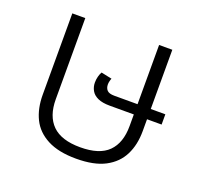

<svg xmlns="http://www.w3.org/2000/svg" viewBox="-102 -665 838 792"><g transform="rotate(20 317.0 -269.0)"><path d="M306 10Q229 10 180 -15.5Q131 -41 109 -86Q87 -131 87 -191V-548H144V-192Q144 -118 183.5 -79Q223 -40 306 -40Q390 -40 429 -79Q468 -118 468 -192V-548H526V-191Q526 -131 503.5 -86Q481 -41 433 -15.5Q385 10 306 10ZM362 -243Q330 -243 310 -252Q290 -261 281 -277Q272 -293 272 -312Q272 -326 275.5 -339Q279 -352 284 -360L331 -350Q329 -346 327 -338Q325 -330 325 -323Q325 -307 334 -297.5Q343 -288 366 -288H590V-243Z"/></g></svg>

Font: Noto Sans Thai Light
Style: Regular
Weight: 300
Designer: Monotype Design Team
Foundry: Monotype Imaging Inc.
Version: Version 2.001